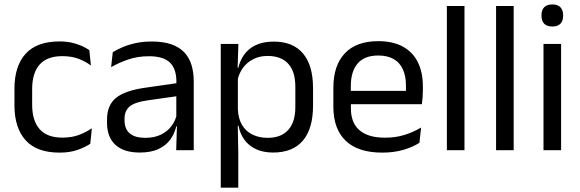

<svg xmlns="http://www.w3.org/2000/svg" viewBox="-20 -690 2666 882"><path d="M253.8 11.1Q148.9 11.1 97.7 -45.7Q46.4 -102.4 46.4 -206.6V-282.3Q46.4 -386.8 97.9 -443.2Q149.3 -499.7 253.8 -499.7Q284.9 -499.7 310.4 -493.8Q336 -487.8 356.2 -478.7Q376.4 -469.5 390.4 -459.7L397.6 -389.1Q373.8 -407.1 341.7 -419.6Q309.6 -432.1 265.9 -432.1Q196.1 -432.1 161.9 -393.2Q127.7 -354.4 127.7 -280.7V-208.7Q127.7 -136.1 161.9 -97Q196.1 -57.8 266.2 -57.8Q310.8 -57.8 343.7 -70.5Q376.6 -83.1 402 -100.9L394.7 -29.5Q372.4 -14.4 337 -1.7Q301.6 11.1 253.8 11.1Z M870 0H789.4L793 -118.6L789.9 -131.1V-286.5L790.3 -314.9Q790.3 -374.3 760.2 -403Q730 -431.7 664.4 -431.7Q612.2 -431.7 568.4 -416.5Q524.6 -401.3 490.4 -381.5L498 -450.4Q517.1 -462 543.4 -473.3Q569.7 -484.7 603.3 -492Q636.9 -499.3 677.3 -499.3Q729.8 -499.3 766.6 -486.6Q803.4 -473.9 826.2 -449.9Q849 -425.8 859.5 -392Q870 -358.1 870 -316.2ZM621.4 10.7Q548.9 10.7 510.3 -24.6Q471.6 -60 471.6 -125.7V-140Q471.6 -207.4 513.3 -240.7Q555 -274.1 646.2 -286.9L800.5 -309.2L804.9 -249.8L656 -228.6Q600.2 -220.7 576.2 -201.4Q552.1 -182 552.1 -144.5V-136.6Q552.1 -97.9 575.9 -77.4Q599.7 -56.8 647.1 -56.8Q688.9 -56.8 718.9 -71.4Q748.9 -86 767.4 -110.5Q786 -135.1 792.5 -165.2L805.2 -109.8H789.7Q782.6 -77.8 763.3 -50.3Q744.1 -22.8 709.5 -6.1Q674.9 10.7 621.4 10.7Z M1234.5 10.7Q1189.6 10.7 1156.5 -4.5Q1123.4 -19.7 1103.1 -47.5Q1082.7 -75.3 1075.6 -112.3H1048.8L1072.7 -188.5Q1074.5 -144.6 1092.3 -115.3Q1110.1 -86 1140.5 -71.4Q1170.9 -56.8 1209.6 -56.8Q1271.2 -56.8 1303.9 -93Q1336.7 -129.1 1336.7 -198.7V-292Q1336.7 -361 1304.2 -397Q1271.7 -433 1209.3 -433Q1172.7 -433 1144 -418.6Q1115.4 -404.2 1096.8 -379.2Q1078.2 -354.2 1071.1 -321.8L1051.1 -378.4H1074.7Q1082.4 -411.9 1101.8 -439.2Q1121.2 -466.5 1154.8 -482.7Q1188.4 -498.9 1238 -498.9Q1325.9 -498.9 1372 -444.3Q1418 -389.7 1418 -285.4V-204.6Q1418 -99.5 1371.7 -44.4Q1325.3 10.7 1234.5 10.7ZM1074.6 172H994.1V-488.2H1075L1071.4 -370.5L1072.7 -345.7V-140L1072.1 -123.4L1074.6 13.3Z M1736.1 11.1Q1624.6 11.1 1568 -43.4Q1511.4 -97.8 1511.4 -199.7V-286.6Q1511.4 -389.4 1564.1 -445.1Q1616.7 -500.9 1717.5 -500.9Q1785.4 -500.9 1831.1 -475.7Q1876.7 -450.4 1899.7 -403.9Q1922.6 -357.4 1922.6 -293V-274.8Q1922.6 -259.1 1921.4 -243Q1920.2 -226.9 1918 -211.4H1843.7Q1844.5 -235.6 1844.7 -257.1Q1844.9 -278.6 1844.9 -296.4Q1844.9 -341 1830.6 -371.8Q1816.4 -402.6 1788.2 -418.8Q1759.9 -435 1717.5 -435Q1654.4 -435 1623 -398.5Q1591.6 -362.1 1591.6 -294.1V-247.4L1592 -237.5V-190.8Q1592 -160.4 1601 -135.9Q1610 -111.3 1629.1 -93.8Q1648.3 -76.2 1678 -66.8Q1707.8 -57.5 1749.2 -57.5Q1796.3 -57.5 1837.3 -70Q1878.3 -82.6 1914.4 -104.2L1906.8 -34Q1874.6 -13.5 1831.4 -1.2Q1788.3 11.1 1736.1 11.1ZM1900.9 -211.4H1554.1V-272.7H1900.9Z M2113.7 0H2032.8V-662.5H2113.7Z M2339.7 0H2258.8V-662.5H2339.7Z M2557.6 0H2476.7V-488.2H2557.6ZM2517.2 -568.2Q2492.2 -568.2 2479.8 -581.2Q2467.4 -594.3 2467.4 -617.7V-620.2Q2467.4 -643.5 2479.8 -656.6Q2492.2 -669.6 2517.2 -669.6Q2542.2 -669.6 2554.5 -656.6Q2566.9 -643.5 2566.9 -620.2V-617.7Q2566.9 -593.9 2554.5 -581Q2542.2 -568.2 2517.2 -568.2Z"/></svg>

Font: Anek Malayalam Medium
Style: Regular
Weight: 500
Designer: Maithili Shingre (Malayalam) & Yesha Goshar (Latin)
Foundry: Ek Type
Version: Version 1.003